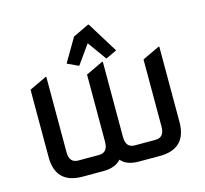

<svg xmlns="http://www.w3.org/2000/svg" viewBox="-109 -888 1077 1010"><g transform="rotate(-15 429.5 -382.5)"><path d="M219.7 0Q73.2 0 73.2 -146.5V-512.7L166 -556.6H170.9V-146.5Q170.9 -87.9 219.7 -87.9H332Q380.9 -87.9 380.9 -146.5V-512.7L473.6 -556.6H478.5V-146.5Q478.5 -87.9 527.3 -87.9H639.6Q688.5 -87.9 688.5 -146.5V-512.7L781.2 -556.6H786.1V-146.5Q786.1 0 639.6 0H527.3Q460 0 429.7 -36.1Q397.5 0 332 0ZM292 -596.2 366.7 -723.6 452.6 -764.6H457.5L561.5 -596.2L504.9 -569.3H500L426.8 -670.9L354.5 -569.3H349.6Z"/></g></svg>

Font: Nova Square
Style: Book
Weight: 400
Version: Version 2.000